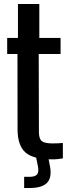

<svg xmlns="http://www.w3.org/2000/svg" viewBox="-20 -790 346 962"><path d="M242.5 8.5Q147.5 8.5 108 -25.8Q68.5 -60 68 -141L67.5 -519.5H16V-600H70V-770H177V-600H283.5V-519.5H174L175 -129Q175 -95 189.2 -83.2Q203.5 -71.5 243 -71.5Q257.5 -71.5 269 -72Q280.5 -72.5 295 -73.5V3.5Q283 5.5 270.2 7Q257.5 8.5 242.5 8.5ZM101 152V96H128Q155 96 165.2 84.5Q175.5 73 170.5 46L160 -6H221L231 46Q240.5 101 215.2 126.5Q190 152 128.5 152Z"/></svg>

Font: Big Shoulders Medium
Style: Regular
Weight: 500
Designer: Patric King
Foundry: XO Type Co
Version: Version 2.002